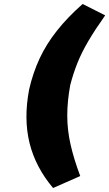

<svg xmlns="http://www.w3.org/2000/svg" viewBox="-20 -744 547 962"><path d="M246 198Q158 94 128 -27.5Q98 -149 126 -296Q145 -379 178.5 -451Q212 -523 265.5 -590.5Q319 -658 394 -724L507 -667Q456 -595 422.5 -538Q389 -481 368 -428.5Q347 -376 332 -318Q317 -237 317 -165Q317 -93 333.5 -20Q350 53 382 138Z"/></svg>

Font: Nunito Sans 10pt Expanded Black
Style: Italic
Weight: 900
Width: 7
Italic angle: -9°
Designer: Vernon Adams
Foundry: Vernon Adams
Version: Version 3.101;gftools[0.9.27]